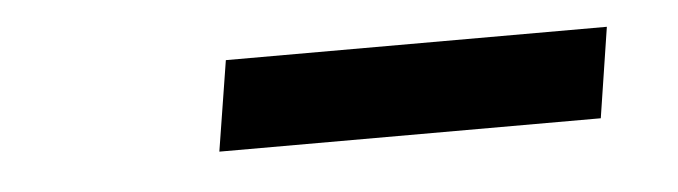

<svg xmlns="http://www.w3.org/2000/svg" viewBox="-24 -773 614 174"><g transform="rotate(-5 283.0 -686.0)"><path d="M530.5 -727.3H183.9L170.8 -645.2H517.8Z"/></g></svg>

Font: TID UI
Style: Bold Italic
Weight: 700
Italic angle: -9.39999°
Designer: The TID Project Authors
Foundry: Bakken & Bæck
Version: Version 1.001;hotconv 1.0.109;makeotfexe 2.5.65596